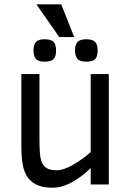

<svg xmlns="http://www.w3.org/2000/svg" viewBox="-20 -856 608 891"><path d="M400.9 0V-76.2Q361.8 -37.1 314.9 -11Q268.1 15.1 223.1 15.1Q171.9 15.1 139.9 -4.2Q107.9 -23.4 93.5 -62.3Q79.1 -101.1 79.1 -169.9V-512.2H163.1V-210Q163.1 -136.7 170.7 -112.3Q178.2 -87.9 194.8 -76.9Q211.4 -65.9 243.2 -65.9Q274.9 -65.9 317.9 -90.6Q360.8 -115.2 400.9 -149.9V-512.2H484.9V0ZM433.1 -622.1Q433.1 -592.8 421.1 -581.3Q409.2 -569.8 379.9 -569.8Q349.1 -569.8 338.6 -584Q328.1 -598.1 328.1 -622.1Q328.1 -647.9 339.6 -660.9Q351.1 -673.8 379.9 -673.8Q410.2 -673.8 421.6 -661.4Q433.1 -648.9 433.1 -622.1ZM240.2 -622.1Q240.2 -592.8 228.3 -581.3Q216.3 -569.8 187 -569.8Q156.2 -569.8 145.8 -584Q135.3 -598.1 135.3 -622.1Q135.3 -647.9 146.7 -660.9Q158.2 -673.8 187 -673.8Q217.3 -673.8 228.8 -661.4Q240.2 -648.9 240.2 -622.1ZM254.9 -684.1 148.9 -835.9H264.2L324.2 -684.1Z"/></svg>

Font: ClearSansRegular
Style: Regular
Weight: 400
Foundry: Intel Corporation
Version: Version 1.00